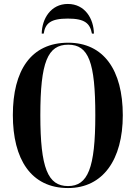

<svg xmlns="http://www.w3.org/2000/svg" viewBox="-20 -941 686 971"><path d="M191 -771H201C209 -823 236 -847 323 -847C409 -847 435 -823 445 -771H455C454 -846 410 -921 323 -921C237 -921 192 -846 191 -771ZM324 10C501 10 601 -134 601 -358C601 -587 504 -725 325 -725C136 -725 45 -584 45 -359C45 -137 136 10 324 10ZM324 0C222 0 184 -91 184 -358C184 -627 221 -715 325 -715C428 -715 462 -627 462 -358C462 -90 424 0 324 0Z"/></svg>

Font: Noto Serif Display ExtraCondensed
Style: Bold
Weight: 700
Width: 2
Designer: Monotype Design Team
Foundry: Monotype Imaging Inc.
Version: Version 2.009